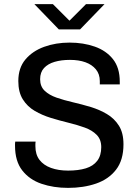

<svg xmlns="http://www.w3.org/2000/svg" viewBox="-20 -903 675 933"><path d="M311 10Q240 10 181.5 -10Q123 -30 88 -75Q53 -120 53 -195Q53 -199 53 -204.5Q53 -210 54 -215H153Q152 -209 152 -204Q152 -199 152 -193Q152 -152 172 -126Q192 -100 228 -87Q264 -74 311 -74Q361 -74 397 -85Q433 -96 452.5 -121.5Q472 -147 472 -188Q472 -225 450 -247.5Q428 -270 392 -283Q356 -296 313 -306.5Q270 -317 227.5 -330Q185 -343 149 -364Q113 -385 91 -420Q69 -455 69 -509Q69 -573 103.5 -614Q138 -655 194.5 -675.5Q251 -696 318 -696Q385 -696 440.5 -676.5Q496 -657 529 -615.5Q562 -574 562 -506V-493H465V-509Q465 -543 446 -566Q427 -589 395 -600.5Q363 -612 320 -612Q278 -612 245.5 -602.5Q213 -593 194 -572.5Q175 -552 175 -518Q175 -483 197 -462Q219 -441 255 -428.5Q291 -416 334.5 -406Q378 -396 421 -383Q464 -370 500 -348.5Q536 -327 558 -292Q580 -257 580 -202Q580 -125 544 -78.5Q508 -32 447 -11Q386 10 311 10ZM266 -760 147 -883H237L334 -786H301L398 -883H488L369 -760Z"/></svg>

Font: Chivo Medium
Style: Regular
Weight: 400
Version: Version 2.002